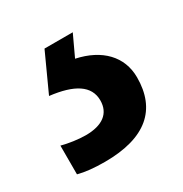

<svg xmlns="http://www.w3.org/2000/svg" viewBox="-79 -59 342 359"><g transform="rotate(-30 91.5 120.0)"><path d="M183 133C183 88 152 56 100 45L121 0H60L23 81C74 87 102 104 102 136C102 164 82 179 46 179C30 179 10 176 -5 172V234C10 238 29 240 52 240C141 240 183 202 183 133Z"/></g></svg>

Font: Noto Sans Sinhala UI Condensed Medium
Style: Regular
Weight: 500
Width: 3
Designer: Jelle Bosma - Monotype Design Team
Foundry: Monotype Imaging Inc.
Version: Version 2.006